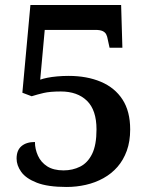

<svg xmlns="http://www.w3.org/2000/svg" viewBox="-20 -734 599 764"><path d="M245 10Q170 10 126.5 -7Q83 -24 64.5 -50Q46 -76 46 -103Q46 -136 65.5 -152.5Q85 -169 119 -169Q119 -141 131 -114.5Q143 -88 168 -72Q193 -56 233 -56Q269 -56 299 -71Q329 -86 346.5 -121.5Q364 -157 364 -219Q364 -296 326 -333Q288 -370 222 -370Q179 -370 153.5 -364Q128 -358 106 -351L69 -365L101 -714H462L467 -544H416L409 -576Q407 -589 402.5 -597.5Q398 -606 388 -610.5Q378 -615 360 -615H158L140 -417Q151 -421 168 -424.5Q185 -428 207.5 -430Q230 -432 253 -432Q326 -432 381.5 -408.5Q437 -385 467.5 -338Q498 -291 498 -219Q498 -171 484.5 -134Q471 -97 447.5 -70Q424 -43 391.5 -25Q359 -7 321.5 1.5Q284 10 245 10Z"/></svg>

Font: Noto Serif Gujarati SemiBold
Style: Regular
Weight: 600
Version: Version 2.102